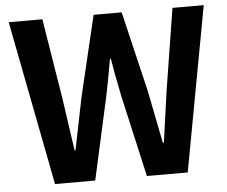

<svg xmlns="http://www.w3.org/2000/svg" viewBox="-52 -800 1018 860"><g transform="rotate(-5 457.0 -370.0)"><path d="M161.1 0 17.6 -740.2H168.9L227.5 -378.9Q232.4 -341.8 244.1 -262.7Q255.9 -183.6 261.7 -142.6H265.6Q265.6 -143.6 313.5 -378.9L399.4 -740.2H525.4L611.3 -378.9Q627 -302.7 658.2 -142.6H663.1Q668.9 -188.5 681.2 -272.5Q693.4 -356.4 696.3 -378.9L753.9 -740.2H894.5L757.8 0H574.2L491.2 -366.2Q467.8 -481.4 459 -537.1H455.1Q439.5 -446.3 422.9 -366.2L341.8 0Z"/></g></svg>

Font: Nasu
Style: Bold
Weight: 700
Designer: Ryoko NISHIZUKA (kana &amp; ideographs); Paul D. Hunt (Latin, Greek &amp; Cyrillic); Wenlong ZHANG (bopomofo); Sandoll C
Version: Version 2014.1215